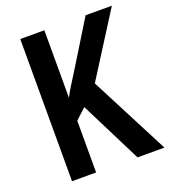

<svg xmlns="http://www.w3.org/2000/svg" viewBox="-132 -810 801 906"><g transform="rotate(-20 269.0 -357.0)"><path d="M538 0 333 -397 534 -714H402L258 -480C231 -438 209 -403 195 -375V-714H74V0H195V-260L248 -309L403 0Z"/></g></svg>

Font: Noto Sans Lao UI Cond SemBd
Style: Regular
Weight: 600
Width: 3
Designer: Monotype Design Team
Foundry: Monotype Imaging Inc.
Version: Version 2.000